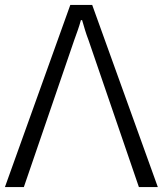

<svg xmlns="http://www.w3.org/2000/svg" viewBox="-22 -761 663 781"><path d="M-2 0H75L280 -598C290 -626 300 -652 307 -679H312C320 -652 327 -626 338 -598L543 0H620L353 -741H264Z"/></svg>

Font: Cheyenne Sans Light
Style: Regular
Weight: 300
Designer: The Public Sans project authors (U.S. Web Design System), Libre Franklin designed by Pablo Impallari and Rodrigo Fuenzal
Foundry: The Cheyenne Sans Project Authors
Version: Version 2.007